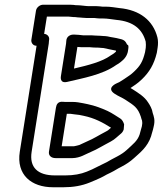

<svg xmlns="http://www.w3.org/2000/svg" viewBox="-20 -719 687 810"><path d="M381.1 -569C375.4 -569 371.2 -570 366.3 -570H330.6C317.3 -571.3 306.1 -573 294.8 -573H288.8C278.9 -573 259.8 -567.1 259.5 -544.5C259.4 -540.8 259.1 -537.6 258.7 -535L237 -398C236.5 -394.5 231.3 -365.8 264.3 -373.7C328 -389.1 412.3 -403.2 470.1 -444.7C478.4 -449.6 483.1 -452.2 489.1 -457.3L499.5 -466.3C505.3 -471.3 514.3 -483.7 516.7 -492.2C518.6 -496.8 519.2 -499.7 519.7 -503L521.1 -512C524.4 -532.6 516.4 -530.4 516.4 -530.4C511 -541.1 507.4 -550.7 485.9 -554.9C466.8 -560.3 448.1 -561.7 434.6 -565.3C429.9 -566.5 421.1 -566.9 416.9 -567C411.2 -567.8 408.5 -568 404 -568C396.8 -568 389 -569 381.1 -569ZM321.4 -520H356.7C368.2 -518.6 382.6 -518 396 -518C398.7 -518 403.4 -517 406.9 -517C410.1 -517 412.4 -516.9 416.1 -516.4C436.2 -511.5 455.3 -508.6 469 -505.5L469.8 -504C469.5 -503.2 469.1 -502.2 468.6 -500.6L460.3 -493.5C457.2 -491.3 450.1 -487.5 445.7 -484.2C411.5 -459 351.3 -443.4 292.1 -429.8L306.5 -521C310.6 -520.9 316.6 -520 321.4 -520ZM290.5 -647H296.3C305.8 -646.1 310.2 -645 318.2 -645C324.2 -645 333 -643 346.8 -643H378.8C389.1 -642.1 394 -641 402.5 -641H415.5C433.7 -641 450.2 -637.5 471.1 -635.1C543.2 -628.5 580.5 -595.8 594.6 -543.5C595.8 -534.7 595.7 -525.6 594.9 -517.3L592 -499.1C582 -458.1 571.2 -441.3 546.3 -417.5C531.6 -403.1 522.4 -398.4 503.2 -385.1L483.2 -372.5L472 -367.4C472 -367.4 426.1 -348.3 463.4 -323.6C480.4 -312.3 495.7 -307 508.5 -298.5C546.5 -273.9 561.6 -264.6 574.3 -226.2C576 -217.9 578 -214.1 579.1 -210.9C581.1 -199.1 580 -195.7 578.5 -186C577.6 -180.6 571.4 -163.1 569 -151.5C559.7 -124.4 542 -111.8 514.3 -86C503.9 -76.5 489.8 -66.9 474.3 -58.9C453.2 -48.5 444.8 -42.8 430.2 -34.8L412.4 -26.1C400.4 -20.2 384.6 -12.4 368.5 -4.4L346 5.2C321 15.4 291 21 255.7 21H211.7C139.1 21 103 -12.8 113.5 -79L185.7 -535C186.4 -539 186.5 -542.8 186.6 -546.8L187.3 -551C189.7 -566.1 177 -576 166.2 -576L177.8 -649H268.8C276 -649 283.2 -647 290.5 -647ZM387.8 -693H354.8C342.7 -693 320.4 -697 305.4 -697H300.6C294.9 -698 284.5 -699 276.7 -699H160.7C150 -699 134.2 -689.1 131.8 -674L112.3 -551C110.6 -540.3 118.2 -526 133.3 -526H134.3L63.5 -79C48.1 18.4 112.2 71 203.8 71H247.8C288.3 71 325.1 64.8 359.1 50.8L382.9 40.8C397.7 34.5 410.7 28.8 430 17.5L447.3 9.1C467.3 -0.7 471 -5 491.4 -15.1C512.2 -25.8 529.5 -37.5 545.5 -52C569.2 -74 602.4 -98 617.6 -144.9C617.9 -145.9 618.4 -147.7 618.6 -149C619.2 -153.1 624.9 -167.5 628.1 -184C635.4 -212.4 629.1 -227.1 624.3 -242.1C621.8 -259.7 612.6 -275.3 604.9 -286.7C589.3 -311.7 562.6 -327.4 540.9 -341.5C537.4 -343.8 535.5 -344.9 530.6 -347.7C544.3 -357 560.4 -366.7 578.7 -384.5C610.2 -414.8 629.7 -447.2 641.5 -495.9C641.6 -496.4 641.8 -497.3 641.9 -498L645 -518C647.4 -532.6 647.2 -549.2 644 -561.6C625.7 -632.7 570 -676.9 484 -684.9C467.4 -686.8 447.6 -691 423.4 -691H411.6C404.4 -691.7 396 -693 387.8 -693ZM214.2 -52H286.2C300.8 -52 318.1 -57.1 327.9 -61.6L349 -71.4C356.8 -74.7 362.9 -77.6 367.4 -79.9L384.1 -87.6C384.6 -87.9 385.3 -88.2 385.7 -88.5L404.1 -98.4C422 -107.7 428 -112.2 447.5 -122.1C455.6 -126.3 465.2 -133.2 470.2 -138L491.4 -156.3C496.2 -160.4 500 -166.7 501.9 -173C501.9 -173 503.8 -193.4 503.6 -194.3C501 -203.1 495.6 -214.2 487.5 -219C473.8 -227.1 453.9 -241.6 433.6 -251C409.6 -262 380.2 -273.3 350.2 -279.5L330.8 -283.5C316.7 -286.4 301.4 -289 285.8 -289H253.8C244.6 -289 220.9 -296.3 216 -265L186.5 -79C184 -62.8 196.3 -52 214.2 -52ZM261.9 -239H276.4C286.9 -237.8 297.9 -235.7 314.6 -234.2L332.6 -230.5C379 -220.9 413.5 -202.2 448.4 -180.2L439.7 -172.7C436.7 -170.1 436.3 -169 430.1 -165.9C407.9 -154.5 401.3 -149.7 385.9 -141.6L368 -132C356.7 -126.8 345.5 -121.6 334.3 -116.4L314.9 -107.4C307.8 -105.4 300 -103.3 292.3 -102H240.2Z"/></svg>

Font: Tape
Style: Regular
Weight: 500
Foundry: Cannot Into Space Fonts
Version: Version 0.97